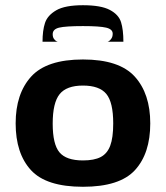

<svg xmlns="http://www.w3.org/2000/svg" viewBox="-20 -706 636 736"><path d="M556 -233Q556 -118 497.5 -54Q439 10 298 10Q157 10 98.5 -54Q40 -118 40 -233Q40 -347 99.5 -412.5Q159 -478 298 -478Q437 -478 496.5 -412.5Q556 -347 556 -233ZM414 -233Q414 -314 387.5 -346Q361 -378 298 -378Q235 -378 208.5 -345Q182 -312 182 -232Q182 -153 208 -122Q234 -91 298 -91Q341 -91 366 -104Q391 -117 402.5 -147.5Q414 -178 414 -233ZM412 -577Q412 -594 387 -600Q362 -606 298 -606Q231 -606 206.5 -600Q182 -594 182 -575Q182 -564 186.5 -557.5Q191 -551 195.5 -548.5Q200 -546 202 -546H143Q143 -589 152.5 -618Q162 -647 195.5 -666.5Q229 -686 298 -686Q367 -686 401 -668Q435 -650 444 -621Q453 -592 453 -546H392Q394 -546 398.5 -549Q403 -552 407.5 -559Q412 -566 412 -577Z"/></svg>

Font: Red Rose Bold
Style: Regular
Weight: 700
Designer: jaikishan Patel
Version: Version 1.000